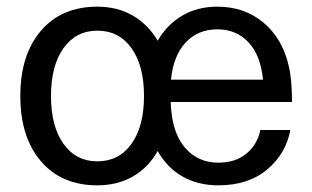

<svg xmlns="http://www.w3.org/2000/svg" viewBox="-20 -542 937 576"><path d="M761 -152H851Q838 -81 781.5 -33.5Q725 14 635 14Q574 14 527.5 -12.5Q481 -39 453 -89Q425 -39 378.5 -12.5Q332 14 272 14Q165 14 103 -58Q41 -130 41 -254Q41 -378 103 -450Q165 -522 272 -522Q332 -522 378 -495.5Q424 -469 453 -420Q481 -468 526.5 -495Q572 -522 632 -522Q713 -522 770 -474.5Q827 -427 846 -345Q856 -304 856 -236H492Q495 -146 534 -100Q573 -54 635 -54Q686 -54 719 -81Q752 -108 761 -152ZM493 -303H769Q762 -376 725.5 -415Q689 -454 632 -454Q574 -454 537 -414.5Q500 -375 493 -303ZM272 -450Q208 -450 170.5 -397.5Q133 -345 133 -254Q133 -163 170.5 -110.5Q208 -58 272 -58Q337 -58 374.5 -110.5Q412 -163 412 -254Q412 -345 374.5 -397.5Q337 -450 272 -450Z"/></svg>

Font: CST
Style: Regular
Weight: 400
Version: Version 1.00